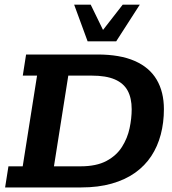

<svg xmlns="http://www.w3.org/2000/svg" viewBox="-20 -822 755 842"><path d="M2.4 0 17 -92.6H79.6L142.5 -490.4H79.9L94.4 -583H407.4Q506.4 -583 571 -554.6Q635.5 -526.3 667.1 -472.6Q698.8 -419 698.8 -343.2Q698.8 -284.4 685 -232Q671.2 -179.6 643.4 -137.4Q615.6 -95.2 572.5 -64.4Q529.3 -33.7 470.2 -16.9Q411.1 0 336.2 0ZM216.6 -92.6H332.9Q403 -92.6 447.1 -116.3Q491.2 -140 515.1 -178.1Q539.1 -216.2 548.3 -259.7Q557.5 -303.3 557.5 -343Q557.5 -391.9 539.8 -424.5Q522.1 -457 483.6 -473.7Q445.1 -490.4 382.3 -490.4H279.5ZM364.2 -640.8 305.2 -801.5H377.8L431.8 -690.7L518.1 -801.5H593L489.6 -640.8Z"/></svg>

Font: Rokkitt SemiBold
Style: Italic
Weight: 600
Italic angle: -9°
Designer: Vernon Adams
Foundry: Vernon Adams
Version: Version 3.103